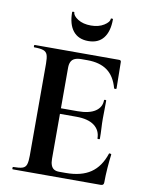

<svg xmlns="http://www.w3.org/2000/svg" viewBox="-90 -885 732 950"><g transform="rotate(10 276.0 -410.0)"><path d="M483 0H41Q38 0 38 -6Q38 -12 41 -12Q72 -12 87 -17Q102 -22 107 -37Q112 -52 112 -81V-544Q112 -573 107 -587.5Q102 -602 87 -607.5Q72 -613 41 -613Q38 -613 38 -619Q38 -625 41 -625H465Q475 -625 475 -616L477 -483Q477 -481 472 -480Q467 -479 465 -482Q449 -541 411 -568.5Q373 -596 311 -596H281Q261 -596 248 -590.5Q235 -585 229 -573Q223 -561 223 -543V-85Q223 -66 228 -53Q233 -40 243 -34Q253 -28 269 -28H302Q380 -28 427 -60Q474 -92 496 -159Q497 -162 502.5 -160.5Q508 -159 508 -157Q504 -128 501 -88.5Q498 -49 498 -15Q498 0 483 0ZM427 -223Q427 -264 396 -287.5Q365 -311 305 -311H170V-339H306Q365 -339 395.5 -359.5Q426 -380 426 -415Q426 -418 431.5 -418Q437 -418 437 -415Q437 -382 436.5 -363.5Q436 -345 436 -325Q436 -300 437.5 -276Q439 -252 439 -223Q439 -221 433 -221Q427 -221 427 -223ZM298 -690Q248 -690 221.5 -723Q195 -756 195 -817Q195 -820 200.5 -820Q206 -820 206 -818Q206 -801 232 -784.5Q258 -768 298 -768Q336 -768 362.5 -784.5Q389 -801 389 -818Q389 -820 394.5 -820Q400 -820 400 -817Q400 -756 374 -723Q348 -690 298 -690Z"/></g></svg>

Font: Cormorant Light
Style: Regular
Weight: 300
Designer: Christian Thalmann (Catharsis Fonts)
Foundry: Catharsis Fonts
Version: Version 4.000